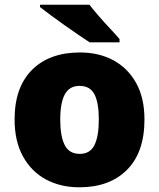

<svg xmlns="http://www.w3.org/2000/svg" viewBox="-20 -786 677 816"><path d="M594 -278Q594 -139 520 -64.5Q446 10 317 10Q237 10 175 -23.5Q113 -57 77.5 -121.5Q42 -186 42 -278Q42 -415 116 -489Q190 -563 320 -563Q400 -563 461.5 -530Q523 -497 558.5 -433.5Q594 -370 594 -278ZM236 -278Q236 -207 255 -169.5Q274 -132 319 -132Q363 -132 381.5 -169.5Q400 -207 400 -278Q400 -349 381.5 -385Q363 -421 318 -421Q275 -421 255.5 -385Q236 -349 236 -278ZM360 -766Q377 -744 400.5 -717Q424 -690 448 -664.5Q472 -639 488 -620V-606H361Q341 -619 312.5 -638.5Q284 -658 253.5 -679.5Q223 -701 195.5 -721.5Q168 -742 150 -756V-766Z"/></svg>

Font: Noto Sans Telugu Black
Style: Regular
Weight: 900
Designer: Jelle Bosma - Monotype Design Team
Foundry: Monotype Imaging Inc.
Version: Version 2.005; ttfautohint (v1.8.4.7-5d5b)